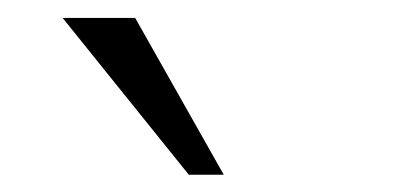

<svg xmlns="http://www.w3.org/2000/svg" viewBox="-20 -802 453 217"><path d="M193.4 -604.5 50.8 -781.7H132.8L232.9 -604.5Z"/></svg>

Font: Comme ExtraLight
Style: Regular
Weight: 250
Version: Version 1.000;gftools[0.9.27]